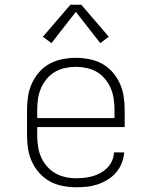

<svg xmlns="http://www.w3.org/2000/svg" viewBox="-20 -782 640 810"><path d="M302 8Q273 8 244.5 2.5Q216 -3 191 -16.5Q166 -30 146.5 -51.5Q127 -73 115 -99Q103 -125 98.5 -153Q94 -181 94 -210V-320Q94 -348 98.5 -376.5Q103 -405 115 -431Q127 -457 146 -478.5Q165 -500 190 -513.5Q215 -527 243.5 -532.5Q272 -538 300 -538Q328 -538 356.5 -532.5Q385 -527 410 -513.5Q435 -500 454 -478.5Q473 -457 485 -431Q497 -405 501.5 -376.5Q506 -348 506 -320V-246H137V-210Q137 -187 140.5 -164Q144 -141 153 -120Q162 -99 177.5 -81Q193 -63 213 -51.5Q233 -40 255.5 -35Q278 -30 302 -30Q319 -30 337 -32Q355 -34 372 -39Q389 -44 405 -53Q421 -62 433.5 -75Q446 -88 453 -104.5Q460 -121 461 -139H504Q502 -116 493.5 -94Q485 -72 470 -54.5Q455 -37 435 -24.5Q415 -12 393 -4.5Q371 3 348 5.5Q325 8 302 8ZM463 -284V-320Q463 -343 459.5 -366Q456 -389 447 -410Q438 -431 423 -449Q408 -467 388.5 -478.5Q369 -490 346 -495Q323 -500 300 -500Q277 -500 254 -495Q231 -490 211.5 -478.5Q192 -467 177 -449Q162 -431 153 -410Q144 -389 140.5 -366Q137 -343 137 -320V-284ZM197 -600 161 -627 277 -762H323L439 -627L403 -600L300 -732Z"/></svg>

Font: Iosevka Curly Slab XLtEx
Style: Regular
Weight: 200
Width: 7
Monospace: yes
Designer: Belleve Invis
Foundry: Belleve Invis
Version: Version 11.1.0; ttfautohint (v1.8.3)